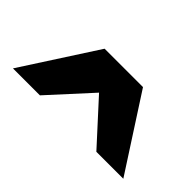

<svg xmlns="http://www.w3.org/2000/svg" viewBox="-39 -845 418 418"><g transform="rotate(45 170.0 -636.5)"><path d="M339.8 -550.8H256.8L169.9 -646L83 -550.8H0L110.8 -722.2H229Z"/></g></svg>

Font: Charis
Style: Bold
Weight: 700
Designer: Walt Agee, Miriam Martin, Annie Olsen, Victor Gaultney, Lorna Priest, Alan Ward, Bob Hallissy, Martin Hosken, Sharon Cor
Foundry: SIL Global
Version: Version 7.000